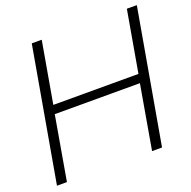

<svg xmlns="http://www.w3.org/2000/svg" viewBox="-126 -836 954 960"><g transform="rotate(-20 350.5 -356.0)"><path d="M576 0H523L582 -340H129L70 0H17L142 -712H195L138 -386H591L648 -712H701Z"/></g></svg>

Font: Creato Display Light
Style: Italic
Weight: 300
Italic angle: -10°
Version: Version 1.000